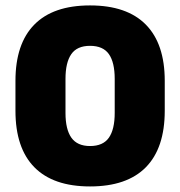

<svg xmlns="http://www.w3.org/2000/svg" viewBox="-20 -673 664 708"><path d="M312 14.5Q176.5 14.5 106.8 -56.2Q37 -127 37 -264.5V-375Q37 -511.5 106.5 -582.2Q176 -653 312 -653Q448 -653 517.8 -582.2Q587.5 -511.5 587.5 -375V-264.5Q587.5 -127 517.8 -56.2Q448 14.5 312 14.5ZM312 -134.5Q360 -134.5 381.5 -165.2Q403 -196 403 -256.5V-382Q403 -443 381.5 -473.5Q360 -504 312 -504Q264 -504 242.8 -473.2Q221.5 -442.5 221.5 -382V-256.5Q221.5 -196 243.2 -165.2Q265 -134.5 312 -134.5Z"/></svg>

Font: Anek Gujarati Medium ExtraBold
Style: Regular
Weight: 800
Version: Version 1.003